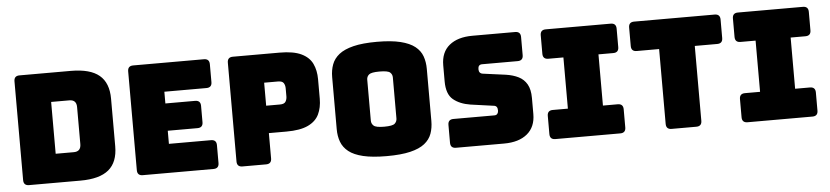

<svg xmlns="http://www.w3.org/2000/svg" viewBox="-44 -988 5423 1255"><g transform="rotate(-5 2667.5 -360.0)"><path d="M442 0H105Q69 0 69 -36V-684Q69 -720 105 -720H442Q568 -720 628 -670Q688 -620 688 -516V-204Q688 -100 628 -50Q568 0 442 0ZM296 -529V-189H415Q462 -189 462 -238V-481Q462 -529 415 -529Z M1315 0H851Q815 0 815 -36V-684Q815 -720 851 -720H1315Q1351 -720 1351 -684V-567Q1351 -531 1315 -531H1039V-454H1234Q1270 -454 1270 -418V-311Q1270 -275 1234 -275H1039V-189H1315Q1351 -189 1351 -153V-36Q1351 0 1315 0Z M1660 0H1505Q1469 0 1469 -36V-684Q1469 -720 1505 -720H1811Q1902 -720 1953.5 -695.5Q2005 -671 2026 -627Q2047 -583 2047 -525V-397Q2047 -339 2026 -295Q2005 -251 1953.5 -226.5Q1902 -202 1811 -202H1696V-36Q1696 0 1660 0ZM1694 -533V-382H1784Q1813 -382 1822 -397Q1831 -412 1831 -431V-484Q1831 -504 1822 -518.5Q1813 -533 1784 -533Z M2761 -189Q2761 -143 2747.5 -105.5Q2734 -68 2700 -41Q2666 -14 2605.5 0.5Q2545 15 2451 15Q2357 15 2296.5 0.5Q2236 -14 2202 -41Q2168 -68 2154 -105.5Q2140 -143 2140 -189V-530Q2140 -576 2154 -613.5Q2168 -651 2202 -678Q2236 -705 2296.5 -720Q2357 -735 2451 -735Q2545 -735 2605.5 -720Q2666 -705 2700 -678Q2734 -651 2747.5 -613.5Q2761 -576 2761 -530ZM2367 -225Q2367 -205 2382 -191.5Q2397 -178 2451 -178Q2506 -178 2520.5 -191.5Q2535 -205 2535 -225V-494Q2535 -514 2520.5 -527Q2506 -540 2451 -540Q2397 -540 2382 -527Q2367 -514 2367 -494Z M3222 0H2906Q2870 0 2870 -36V-153Q2870 -189 2906 -189H3175Q3188 -189 3194.5 -197.5Q3201 -206 3201 -218Q3201 -235 3194.5 -243Q3188 -251 3175 -252L3025 -273Q2955 -284 2912.5 -319.5Q2870 -355 2870 -439V-544Q2870 -630 2925 -675Q2980 -720 3077 -720H3357Q3393 -720 3393 -684V-565Q3393 -529 3357 -529H3124Q3097 -529 3097 -499Q3097 -470 3124 -467L3273 -447Q3320 -440 3355 -422.5Q3390 -405 3409.5 -371Q3429 -337 3429 -281V-176Q3429 -91 3374 -45.5Q3319 0 3222 0Z M3558 0Q3522 0 3522 -36V-155Q3522 -191 3558 -191H3657V-527H3558Q3522 -527 3522 -563V-684Q3522 -720 3558 -720H3984Q4020 -720 4020 -684V-563Q4020 -527 3984 -527H3887V-191H3984Q4020 -191 4020 -155V-36Q4020 0 3984 0Z M4483 0H4321Q4285 0 4285 -36V-527H4138Q4102 -527 4102 -563V-684Q4102 -720 4138 -720H4666Q4702 -720 4702 -684V-563Q4702 -527 4666 -527H4519V-36Q4519 0 4483 0Z M4819 0Q4783 0 4783 -36V-155Q4783 -191 4819 -191H4918V-527H4819Q4783 -527 4783 -563V-684Q4783 -720 4819 -720H5245Q5281 -720 5281 -684V-563Q5281 -527 5245 -527H5148V-191H5245Q5281 -191 5281 -155V-36Q5281 0 5245 0Z"/></g></svg>

Font: Bungee Tint
Style: Regular
Weight: 400
Designer: David Jonathan Ross
Foundry: David Jonathan Ross
Version: Version 2.001